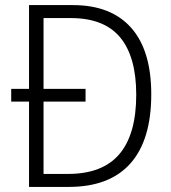

<svg xmlns="http://www.w3.org/2000/svg" viewBox="-20 -734 673 754"><path d="M266 -714Q416 -714 495 -625Q574 -536 574 -364Q574 -184 492 -92Q410 0 250 0H94V-335H24V-385H94V-714ZM258 -663H151V-385H316V-335H151V-51H247Q383 -51 449 -129Q515 -207 515 -362Q515 -511 452 -587Q389 -663 258 -663Z"/></svg>

Font: Noto Sans Khmer UI SemiCondensed Light
Style: Regular
Weight: 300
Width: 4
Designer: Danh Hong and the Monotype Design Team
Foundry: Monotype Imaging Inc.
Version: Version 2.002; ttfautohint (v1.8.4.7-5d5b)